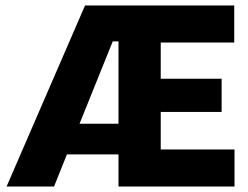

<svg xmlns="http://www.w3.org/2000/svg" viewBox="-20 -680 903 700"><path d="M4 0 290 -660H834V-525H566V-393H788V-272H566V-135H835V0H412V-117H224L177 0ZM391 -529 270 -229H412V-529Z"/></svg>

Font: Bricolage Grotesque 48pt ExtraBold
Style: Regular
Weight: 800
Designer: Mathieu Triay
Foundry: Atelier Triay
Version: Version 1.000; ttfautohint (v1.8.4.7-5d5b);gftools[0.9.32]